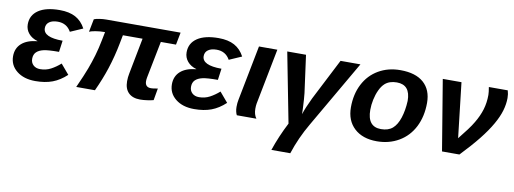

<svg xmlns="http://www.w3.org/2000/svg" viewBox="-60 -874 3790 1417"><g transform="rotate(10 1835.0 -165.5)"><path d="M225.6 -83Q269 -83 305.4 -102.3Q341.8 -121.6 375.5 -151.4L438 -77.6Q388.2 -31.2 333.5 -10.7Q278.8 9.8 205.1 9.8Q119.1 9.8 65.9 -32.7Q12.7 -75.2 12.7 -142.6Q12.7 -202.1 53 -238.5Q93.3 -274.9 170.4 -282.7L170.9 -283.7Q127.9 -295.9 103.3 -325.2Q78.6 -354.5 78.6 -393.6Q78.6 -461.9 134.8 -499.8Q190.9 -537.6 293.9 -537.6Q365.7 -537.6 412.8 -512Q460 -486.3 487.8 -433.6L394 -392.6Q361.8 -450.7 294.4 -450.7Q253.9 -450.7 230.7 -434.1Q207.5 -417.5 207.5 -387.7Q207.5 -318.4 353 -318.4L341.3 -232.9Q260.3 -232.9 227.1 -225.1Q192.4 -217.3 173.6 -199Q154.8 -180.7 154.8 -148.4Q154.8 -119.6 174.1 -101.3Q193.4 -83 225.6 -83Z M1011.2 -132.3Q1011.2 -86.4 1055.7 -86.4Q1071.3 -86.4 1095.7 -91.3L1106.4 -92.8L1090.8 -3.4Q1073.2 1.5 1044.4 5.6Q1015.6 9.8 990.7 9.8Q934.6 9.8 904.1 -20.3Q873.5 -50.3 873.5 -106.9Q873.5 -137.2 879.4 -165.5L931.6 -435.5H784.2Q781.2 -420.4 778.3 -405.3Q775.4 -390.1 772.5 -375Q753.4 -274.4 722.2 -178.2Q694.3 -92.8 651.4 0H511.2Q555.2 -97.2 574.7 -149.9Q593.8 -200.7 609.9 -255.4Q626 -310.1 637.7 -371.1L650.4 -435.5Q611.3 -435.5 578.6 -429.7Q545.9 -423.8 533.2 -417.5L552.2 -514.2Q566.9 -520.5 593.5 -524.4Q620.1 -528.3 644 -528.3H1200.2L1182.1 -435.5H1068.4L1014.2 -160.6Q1011.2 -144.5 1011.2 -132.3Z M1416 -83Q1459.5 -83 1495.8 -102.3Q1532.2 -121.6 1565.9 -151.4L1628.4 -77.6Q1578.6 -31.2 1523.9 -10.7Q1469.2 9.8 1395.5 9.8Q1309.6 9.8 1256.3 -32.7Q1203.1 -75.2 1203.1 -142.6Q1203.1 -202.1 1243.4 -238.5Q1283.7 -274.9 1360.8 -282.7L1361.3 -283.7Q1318.4 -295.9 1293.7 -325.2Q1269 -354.5 1269 -393.6Q1269 -461.9 1325.2 -499.8Q1381.3 -537.6 1484.4 -537.6Q1556.2 -537.6 1603.3 -512Q1650.4 -486.3 1678.2 -433.6L1584.5 -392.6Q1552.2 -450.7 1484.9 -450.7Q1444.3 -450.7 1421.1 -434.1Q1397.9 -417.5 1397.9 -387.7Q1397.9 -318.4 1543.5 -318.4L1531.7 -232.9Q1450.7 -232.9 1417.5 -225.1Q1382.8 -217.3 1364 -199Q1345.2 -180.7 1345.2 -148.4Q1345.2 -119.6 1364.5 -101.3Q1383.8 -83 1416 -83Z M1840.8 -70.8Q1840.8 -28.8 1861.3 0H1714.8Q1710 -7.8 1705.8 -24.7Q1701.7 -41.5 1701.7 -60.5Q1701.7 -90.8 1707 -115.2L1787.6 -528.3H1925.3L1843.8 -110.8Q1840.8 -94.2 1840.8 -70.8Z M2257.3 -26.4Q2191.4 85.9 2151.9 207.5H2010.3Q2046.4 100.6 2101.1 -5.4L1999.5 -528.3H2140.1L2178.2 -247.6Q2180.7 -229 2182.6 -197.5Q2184.6 -166 2186 -136.2Q2187.5 -106.4 2187.5 -91.8Q2202.6 -140.1 2240.2 -218.3L2398.9 -528.3H2547.9Z M3081.5 -333.5Q3081.5 -232.4 3042 -153.8Q3002 -75.2 2929 -32.7Q2856 9.8 2764.2 9.8Q2657.7 9.8 2595.7 -47.6Q2533.7 -105 2533.7 -204.6Q2533.7 -302.7 2572.8 -378.4Q2611.8 -454.1 2683.3 -495.8Q2754.9 -537.6 2846.7 -537.6Q2961.4 -537.6 3021.5 -484.1Q3081.5 -430.7 3081.5 -333.5ZM2938 -323.2Q2938 -443.8 2836.4 -443.8Q2781.2 -443.8 2748 -414.6Q2726.1 -395 2710.2 -361.1Q2694.3 -327.1 2686 -287.4Q2677.7 -247.6 2677.7 -210.4Q2677.7 -84 2779.3 -84Q2834 -84 2866.2 -111.8Q2897.9 -139.2 2916.3 -195.3Q2934.6 -251.5 2938 -323.2Z M3352.5 -116.7Q3387.2 -159.7 3412.8 -194.1Q3438.5 -228.5 3454.1 -255.4Q3485.8 -308.1 3501.5 -359.9Q3517.1 -411.6 3517.1 -469.7Q3517.1 -489.7 3510.3 -528.3H3651.9Q3660.2 -502 3660.2 -472.2Q3660.2 -426.3 3645.8 -377.2Q3631.3 -328.1 3599.6 -272.5Q3566.9 -214.8 3513.7 -147.9Q3460.4 -81.1 3382.8 0H3252.4L3165 -528.3H3305.2Z"/></g></svg>

Font: Arimo
Style: Bold Italic
Weight: 700
Italic angle: -12°
Designer: Steve Matteson
Foundry: Monotype Imaging Inc.
Version: Version 1.33